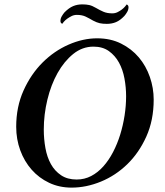

<svg xmlns="http://www.w3.org/2000/svg" viewBox="-20 -847 752 877"><path d="M407 -634Q356 -634 314.5 -600.5Q273 -567 243 -513.5Q213 -460 196.5 -392Q180 -324 180 -255Q180 -212 187.5 -170.5Q195 -129 212.5 -97.5Q230 -66 259 -46.5Q288 -27 330 -27Q366 -27 396.5 -43Q427 -59 452 -87Q477 -115 496.5 -152.5Q516 -190 529 -232Q542 -274 549 -319Q556 -364 556 -407Q556 -448 548.5 -488.5Q541 -529 523.5 -561Q506 -593 477.5 -613.5Q449 -634 407 -634ZM424 -672Q485 -672 533 -648Q581 -624 614 -585Q647 -546 664.5 -495.5Q682 -445 682 -392Q682 -298 648.5 -223.5Q615 -149 561.5 -97Q508 -45 441 -17.5Q374 10 307 10Q251 10 204.5 -12Q158 -34 124.5 -72Q91 -110 72.5 -160.5Q54 -211 54 -268Q54 -359 87.5 -433.5Q121 -508 174 -561Q227 -614 293 -643Q359 -672 424 -672ZM356 -827Q374 -827 387.5 -824Q401 -821 418 -811Q435 -801 452 -793.5Q469 -786 493 -786Q506 -786 517 -791.5Q528 -797 536.5 -803.5Q545 -810 551 -817Q557 -824 559 -827Q561 -826 564 -823Q567 -820 567 -814Q567 -803 561 -792.5Q555 -782 548 -774Q529 -754 510 -746Q491 -738 468 -738Q449 -738 435.5 -741Q422 -744 405 -753Q388 -763 371.5 -771Q355 -779 331 -779Q318 -779 307 -773.5Q296 -768 287 -761.5Q278 -755 272 -748Q266 -741 264 -738Q262 -739 259 -742Q256 -745 256 -751Q256 -762 262 -772.5Q268 -783 275 -791Q295 -811 314 -819Q333 -827 356 -827Z"/></svg>

Font: Vermiglione SemiBold
Style: Italic
Weight: 600
Italic angle: -11°
Version: Version 1.000